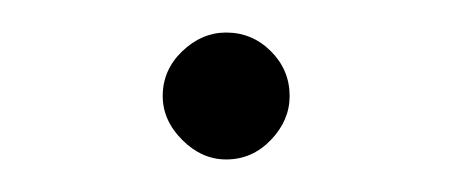

<svg xmlns="http://www.w3.org/2000/svg" viewBox="-20 -86 278 118"><path d="M119 12Q104 12 92 0Q80 -12 80 -27Q80 -43 92 -54.5Q104 -66 119 -66Q135 -66 146.5 -54.5Q158 -43 158 -27Q158 -12 146.5 0Q135 12 119 12Z"/></svg>

Font: Arima Thin ExtraLight
Style: Regular
Weight: 250
Version: Version 1.100